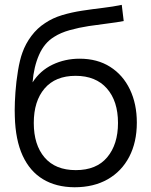

<svg xmlns="http://www.w3.org/2000/svg" viewBox="-20 -755 623 790"><path d="M286.5 15.5Q211 15 157 -17.5Q103 -50 73.2 -114.5Q43.5 -179 41 -275.5Q40.5 -288.5 40.5 -301.5Q40.5 -333 43.5 -375.8Q46.5 -418.5 54 -464Q61.5 -509.5 72 -538Q85 -575 109.2 -607.2Q133.5 -639.5 165.5 -660Q196.5 -681 235.8 -692.8Q275 -704.5 317.8 -711Q360.5 -717.5 402.8 -722.5Q445 -727.5 481 -735L489 -668.5Q461.5 -663 424 -658.5Q386.5 -654 345.5 -647.8Q304.5 -641.5 267 -631Q229.5 -620.5 203 -603.5Q162.5 -579 140.8 -529.5Q119 -480 114 -416Q145 -464.5 196.2 -489Q247.5 -513.5 307.5 -513.5Q380.5 -513.5 433.2 -480Q486 -446.5 514.5 -387Q543 -327.5 543 -250.5Q543 -170 511.8 -110Q480.5 -50 423 -17.2Q365.5 15.5 286.5 15.5ZM292 -55Q377 -55 421.2 -108Q465.5 -161 465.5 -249Q465.5 -339 419.8 -391Q374 -443 291 -443Q208 -443 163.5 -391Q119 -339 119 -249Q119 -159 163.5 -107Q208 -55 292 -55Z"/></svg>

Font: Cns Manrope
Style: Regular
Weight: 400
Designer: Mikhail Sharanda
Foundry: Mikhail Sharanda
Version: Version 4.504